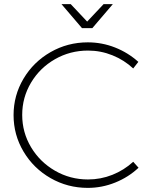

<svg xmlns="http://www.w3.org/2000/svg" viewBox="-20 -910 743 934"><path d="M408 -664Q321 -664 247.5 -622Q174 -580 131 -508Q88 -436 88 -351Q88 -266 131 -194Q174 -122 247.5 -79.5Q321 -37 408 -37Q470 -37 526.5 -59.5Q583 -82 628 -123L654 -94Q605 -48 540.5 -22Q476 4 407 4Q309 4 226 -43.5Q143 -91 94.5 -172.5Q46 -254 46 -350Q46 -446 94.5 -527.5Q143 -609 226 -656.5Q309 -704 407 -704Q476 -704 539.5 -679Q603 -654 653 -609L628 -577Q584 -618 527 -641Q470 -664 408 -664ZM484 -890H529L429 -773H379L279 -890H324L404 -805Z"/></svg>

Font: Gontserrat ExtraLight
Style: Regular
Weight: 275
Designer: Julieta Ulanovsky
Foundry: Julieta Ulanovsky
Version: Version 6.001